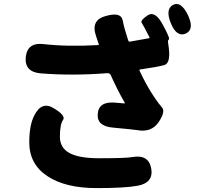

<svg xmlns="http://www.w3.org/2000/svg" viewBox="-20 -891 1040 984"><path d="M476 73Q315 73 222.5 11.5Q130 -50 130 -161Q130 -249 155 -298Q193 -375 256 -336Q319 -298 303 -276Q287 -254 287 -190Q287 -133 336.5 -106.5Q386 -80 486 -80Q628 -80 658 -86Q741 -101 755 -28Q768 46 685 61Q620 73 476 73ZM793 -265Q756 -211 684 -224Q666 -227 559 -237Q475 -244 481 -308Q486 -372 570 -365L617 -361Q622 -361 619 -365Q582 -429 548 -505Q543 -517 530 -516Q350 -502 189 -515Q105 -522 112 -598Q120 -675 204 -665Q324 -651 483 -660Q488 -660 486 -665L472 -707Q444 -788 522 -809Q600 -831 608.5 -787.5Q617 -744 637 -684Q640 -676 648 -678L743 -695Q748 -696 746 -700Q714 -763 706 -774.5Q698 -786 736 -812Q775 -838 814 -765Q854 -692 845 -688Q840 -686 841 -675L845 -646Q855 -567 822 -557.5Q789 -548 698 -535Q693 -534 695 -529Q732 -450 770 -394Q792 -361 810.5 -340Q829 -319 793 -265ZM932 -719Q886 -699 856 -771Q826 -844 867 -866Q907 -887 943 -814Q978 -740 932 -719Z"/></svg>

Font: Resource Han Rounded JP Heavy
Style: Regular
Weight: 900
Designer: Cyano Hao (round all glyphs); Ryoko NISHIZUKA 西塚涼子 (kana, bopomofo & ideographs); Paul D. Hunt (Latin, Greek & Cyrillic)
Foundry: Cyano Hao
Version: 0.990